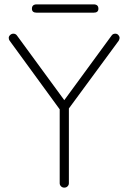

<svg xmlns="http://www.w3.org/2000/svg" viewBox="-20 -858 587 878"><path d="M523 -672 295 -362V-20Q295 -12 289 -6Q283 0 274 0Q265 0 259 -6Q253 -12 253 -20V-358L24 -672Q20 -677 20 -685Q20 -692 26.5 -698Q33 -704 41 -704Q52 -704 58 -695L274 -400L490 -695Q496 -704 507 -704Q516 -704 521.5 -697.5Q527 -691 527 -685Q527 -680 523 -672ZM126 -818Q126 -838 148 -838H408Q430 -838 430 -818Q430 -800 408 -800H148Q126 -800 126 -818Z"/></svg>

Font: Quicksand Light
Style: Regular
Weight: 300
Designer: Andrew Paglinawan
Foundry: Andrew Paglinawan
Version: Version 3.000